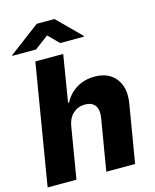

<svg xmlns="http://www.w3.org/2000/svg" viewBox="-135 -1028 905 1118"><g transform="rotate(-15 317.5 -468.5)"><path d="M236.2 -311.1 184.3 0H10.7L131.4 -727.3H299.4L253.2 -445.3H259.2Q285.5 -495.7 332.4 -524.1Q379.3 -552.6 441.1 -552.6Q526.6 -552.6 569.2 -496.4Q611.9 -440.3 596.2 -347.7L538 0H364.3L416.9 -313.6Q424 -359 405.2 -384.6Q386.4 -410.2 344.8 -410.2Q303.6 -410.2 273.8 -383.9Q244 -357.6 236.2 -311.1ZM152.9 -793.3 236.8 -855.8 298.5 -793.3H441.6L442.7 -797.6L303.1 -936.8H195.8L10.9 -797.6L9.8 -793.3Z"/></g></svg>

Font: Inter UI Extra Bold
Style: Italic
Weight: 800
Italic angle: 9.39999°
Designer: Rasmus Andersson
Foundry: rsms
Version: 3.2;8d6f07862